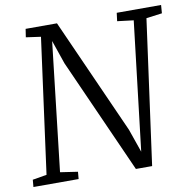

<svg xmlns="http://www.w3.org/2000/svg" viewBox="-82 -826 914 908"><g transform="rotate(-10 375.0 -371.5)"><path d="M6 0 9 -34.5 77 -46 164.5 -693.5 93.5 -703.5 99.5 -743H250L498 -188L537 -76L610 -694L532 -703.5L537 -743H750L747 -703.5L671 -693.5L576 0H498L252 -551L213 -664.5L142 -47L226 -34.5L223 0Z"/></g></svg>

Font: Merriweather 20pt Light
Style: Italic
Weight: 300
Italic angle: -7.8°
Version: Version 2.101